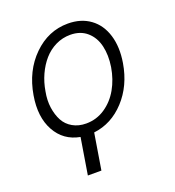

<svg xmlns="http://www.w3.org/2000/svg" viewBox="-137 -660 883 970"><g transform="rotate(-20 305.0 -175.0)"><path d="M201.3 7.5Q114.7 -8.5 73 -84.2Q31.2 -159.8 50.1 -271.3Q71 -396 150.9 -474.4Q230.8 -552.9 336.3 -552.9Q406.6 -552.9 455.6 -517.2Q504.6 -481.5 524.3 -416.9Q544 -352.3 530.2 -269.5Q511 -154.5 440.5 -78.1Q370 -1.8 273.8 9.6L242.2 203.1H169.4ZM252.5 -46.5Q307.9 -46.5 353.7 -77.2Q399.5 -108 428.1 -158.4Q456.7 -208.8 467 -271.3Q476.6 -333.1 464.8 -383.3Q453.1 -433.6 417.8 -464.5Q382.5 -495.4 328.1 -495.4Q286.6 -495.4 249.6 -477.5Q212.7 -459.5 185.5 -428.4Q158.4 -397.4 139.7 -356.5Q121.1 -315.7 113.6 -269.5Q104.8 -223.7 110.6 -183.2Q116.5 -142.8 132.8 -112.4Q149.1 -82 180.2 -64.3Q211.3 -46.5 252.5 -46.5Z"/></g></svg>

Font: Karasuma Gothic
Style: Light Italic
Weight: 300
Italic angle: 9.39998°
Designer: Rasmus Andersson / Ryoko Nishizuka
Foundry: rsms
Version: Version 1.00